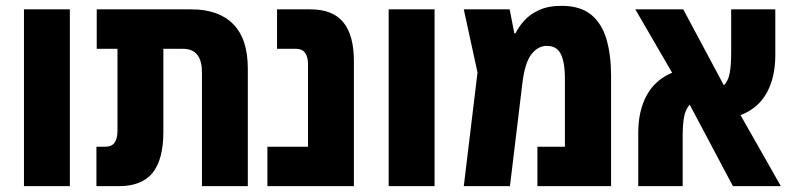

<svg xmlns="http://www.w3.org/2000/svg" viewBox="-20 -637 2718 657"><path d="M62 0V-605H219V0Z M310 0V-135H342Q382 -135 382 -190V-470H311V-605H635Q728 -605 778 -554.5Q828 -504 828 -402V0H671V-390Q671 -470 606 -470H539V-185Q539 -92 502.5 -46Q466 0 386 0Z M895 0V-135H1034V-416Q1034 -470 993 -470H928V-605H1042Q1119 -605 1155 -560.5Q1191 -516 1191 -428V0Z M1310 0V-605H1467V0Z M1902 -617Q1966 -617 2003 -586.5Q2040 -556 2055.5 -502Q2071 -448 2071 -378V0H1819V-135H1913V-372Q1913 -422 1899.5 -451Q1886 -480 1851 -480Q1820 -480 1797.5 -450Q1775 -420 1767 -348L1725 0H1567L1614 -389L1567 -605H1724L1740 -523H1744Q1754 -544 1773.5 -566Q1793 -588 1824.5 -602.5Q1856 -617 1902 -617Z M2164 0V-182Q2164 -258 2193 -311Q2222 -364 2280 -388L2154 -605H2318L2457 -345Q2472 -360 2477 -387Q2482 -414 2482 -458V-605H2633V-449Q2633 -372 2603.5 -319Q2574 -266 2514 -243L2652 0H2488L2340 -279Q2326 -263 2321 -237.5Q2316 -212 2316 -173V0Z"/></svg>

Font: Noto Sans Hebrew Condensed ExtraBold
Style: Regular
Weight: 800
Width: 3
Designer: Monotype Design Team
Foundry: Monotype Imaging Inc.
Version: Version 2.004; ttfautohint (v1.8.4.7-5d5b)